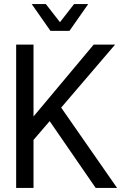

<svg xmlns="http://www.w3.org/2000/svg" viewBox="-20 -931 640 951"><path d="M60 0V-710H146V-354L444 -710H550L283 -398L560 0H454L226 -331L146 -238V0ZM137 -911H207L277 -821L347 -911H417L324 -778H230Z"/></svg>

Font: Geist Mono
Style: Regular
Weight: 400
Monospace: yes
Designer: Basement.studio, Andrés Briganti, Mateo Zaragoza
Foundry: Basement.studio, Vercel, Andrés Briganti, Guido Ferreyra, Mateo Zaragoza
Version: Version 1.500; ttfautohint (v1.8.4.7-5d5b)